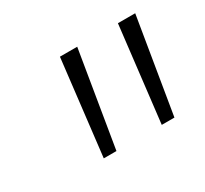

<svg xmlns="http://www.w3.org/2000/svg" viewBox="-67 -776 462 433"><g transform="rotate(-30 163.5 -560.0)"><path d="M96 -436 125 -684H170L129 -436ZM247 -436 276 -684H321L280 -436Z"/></g></svg>

Font: Fira Sans Extra Condensed ExtraLight
Style: Italic
Weight: 275
Width: 3
Italic angle: -8°
Designer: Carrois Corporate & Edenspiekermann AG
Foundry: Carrois Corporate GbR & Edenspiekermann AG
Version: Version 4.203